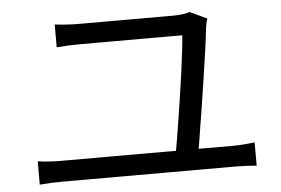

<svg xmlns="http://www.w3.org/2000/svg" viewBox="-47 -739 1093 746"><g transform="rotate(-5 500.0 -366.0)"><path d="M784 -643Q781 -636 779 -626Q777 -616 776 -610Q773 -580 766 -529.5Q759 -479 750 -419.5Q741 -360 732 -302Q723 -244 715 -196Q707 -148 703 -121H614Q618 -143 624.5 -180.5Q631 -218 638 -264Q645 -310 652.5 -359Q660 -408 666 -453Q672 -498 676 -533Q680 -568 681 -587Q654 -587 611 -587Q568 -587 518 -587Q468 -587 420.5 -587Q373 -587 337 -587Q301 -587 287 -587Q260 -587 237.5 -586Q215 -585 191 -583V-672Q214 -669 238 -667.5Q262 -666 286 -666Q298 -666 324.5 -666Q351 -666 387 -666Q423 -666 462 -666Q501 -666 538.5 -666Q576 -666 606.5 -666Q637 -666 655 -666Q665 -666 677.5 -667Q690 -668 700.5 -670Q711 -672 717 -675ZM79 -148Q101 -145 123.5 -143.5Q146 -142 167 -142H842Q865 -142 885.5 -144Q906 -146 925 -148V-57Q905 -59 881 -60Q857 -61 842 -61H167Q146 -61 124 -60Q102 -59 79 -57Z"/></g></svg>

Font: Noto Sans HK
Style: Regular
Weight: 400
Designer: Ryoko NISHIZUKA 西塚涼子 (kana, bopomofo & ideographs); Paul D. Hunt (Latin, Greek & Cyrillic); Sandoll Communications 산돌커뮤니
Foundry: Adobe
Version: Version 2.004-H2;hotconv 1.0.118;makeotfexe 2.5.65603